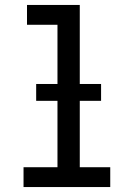

<svg xmlns="http://www.w3.org/2000/svg" viewBox="-20 -755 540 775"><path d="M75 0V-80H212V-655H89V-735H302V-80H425V0ZM126 -348V-416H388V-348Z"/></svg>

Font: Iosevka Term Medium
Style: Regular
Weight: 500
Monospace: yes
Designer: Belleve Invis
Foundry: Belleve Invis
Version: Version 26.3.1